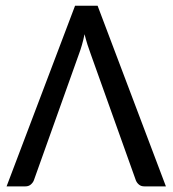

<svg xmlns="http://www.w3.org/2000/svg" viewBox="-20 -662 613 682"><path d="M569.3 0H492.7Q481.4 0 474.1 -5.9Q466.8 -11.7 462.9 -20.5L302.2 -470.2Q296.4 -485.4 290.8 -503.2Q285.2 -521 280.3 -540.5Q276.4 -521 271.2 -502.9Q266.1 -484.9 260.3 -469.7L100.1 -21Q96.7 -12.7 89.1 -6.3Q81.5 0 70.3 0H3.4L246.6 -641.6H326.7Z"/></svg>

Font: Carlito
Style: Regular
Weight: 400
Designer: Lukasz Dziedzic
Foundry: tyPoland Lukasz Dziedzic
Version: Version 1.104